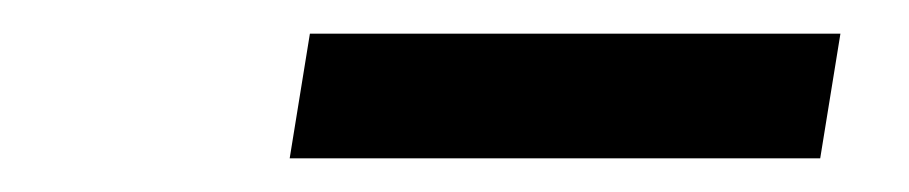

<svg xmlns="http://www.w3.org/2000/svg" viewBox="-20 -710 540 114"><path d="M152 -616 164 -690H479L467 -616Z"/></svg>

Font: Nunito Sans 12pt ExtraLight 12pt
Style: Bold Italic
Weight: 700
Italic angle: -9°
Version: Version 3.101;gftools[0.9.27]